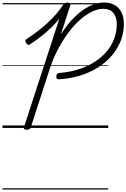

<svg xmlns="http://www.w3.org/2000/svg" viewBox="-20 -1031 1018 1547"><path d="M456 -392Q444 -391 438 -397.5Q432 -404 434 -418Q436 -430 442 -436Q448 -442 458 -443Q560 -451 645 -483.5Q730 -516 792 -568.5Q854 -621 887.5 -689.5Q921 -758 921 -836Q921 -895 893 -927.5Q865 -960 812 -960Q769 -960 721.5 -937.5Q674 -915 626.5 -873Q579 -831 535 -773Q491 -715 453 -645Q415 -575 387 -495L228 -5Q226 4 219 9Q212 14 196 14Q182 14 176 9Q170 4 173 -6L458 -880Q427 -842 391.5 -807.5Q356 -773 315 -740.5Q274 -708 226 -676Q214 -668 206 -670Q198 -672 191 -684Q183 -695 185 -703.5Q187 -712 197 -718Q258 -758 310.5 -800.5Q363 -843 408 -890.5Q453 -938 488 -991Q495 -1000 502 -1005Q509 -1010 523 -1010Q537 -1010 543.5 -1004Q550 -998 546 -987L471 -755Q522 -835 580 -892.5Q638 -950 699 -980.5Q760 -1011 819 -1011Q869 -1011 904.5 -990Q940 -969 959 -931Q978 -893 978 -841Q978 -750 939 -671Q900 -592 829.5 -531.5Q759 -471 664 -435Q569 -399 456 -392ZM0 486H852V496H0ZM0 -20H852V0H0ZM0 -505H852V-500H0ZM0 -1006H852V-996H0Z"/></svg>

Font: Playwrite CA Guides
Style: Regular
Weight: 400
Designer: Veronika Burian, José Scaglione
Foundry: TypeTogether
Version: Version 1.003